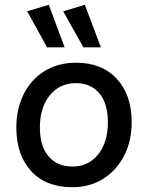

<svg xmlns="http://www.w3.org/2000/svg" viewBox="-20 -770 615 799"><path d="M297 -509Q404 -509 466 -442Q528 -375 528 -261Q528 -184 497 -123Q466 -62 410.5 -26.5Q355 9 281 9Q171 9 109.5 -58Q48 -125 48 -240Q48 -317 78.5 -378Q109 -439 165 -474Q221 -509 297 -509ZM282 -77Q348 -77 388.5 -127.5Q429 -178 429 -261Q429 -339 393.5 -381.5Q358 -424 296 -424Q228 -424 187 -373Q146 -322 146 -240Q146 -162 182 -119.5Q218 -77 282 -77ZM327 -573 243 -723 333 -750 400 -573ZM176 -573 93 -723 183 -750 249 -573Z"/></svg>

Font: Livvic Medium
Style: Regular
Weight: 500
Designer: Jacques Le Bailly, Baron von Fonthausen
Version: Version 1.001; ttfautohint (v1.8.2)